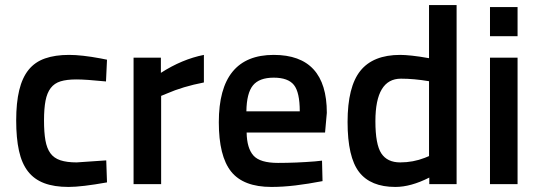

<svg xmlns="http://www.w3.org/2000/svg" viewBox="-20 -728 2132 759"><path d="M253 -511Q303 -511 378 -497L403 -492L399 -406Q359 -410 330 -412Q301 -414 282 -414Q244 -414 219.5 -406.5Q195 -399 180.5 -380Q166 -361 160 -330Q154 -299 154 -252Q154 -205 159.5 -173.5Q165 -142 179 -122.5Q193 -103 218.5 -94.5Q244 -86 283 -86L400 -94L403 -7Q303 11 251 11Q194 11 154.5 -4Q115 -19 90.5 -50.5Q66 -82 55 -132Q44 -182 44 -252Q44 -322 56 -371.5Q68 -421 93 -452Q118 -483 158 -497Q198 -511 253 -511Z M617 0H508V-500H616V-440Q700 -494 786 -511V-402Q703 -386 639 -358L617 -349Z M1225 -90 1253 -93 1255 -12Q1198 -1 1148 5Q1098 11 1053 11Q942 11 893.5 -50Q845 -111 845 -245Q845 -511 1062 -511Q1272 -511 1272 -282L1265 -204H955Q956 -142 982 -113Q1008 -84 1079 -84Q1150 -84 1225 -90ZM954 -288H1165Q1165 -363 1142 -392Q1119 -421 1062 -421Q1005 -421 980 -390.5Q955 -360 954 -288Z M1676 -708H1785V0H1677V-26Q1604 11 1543 11Q1445 11 1399.5 -48Q1354 -107 1354 -246Q1354 -385 1404.5 -448Q1455 -511 1562 -511Q1580 -511 1608.5 -508Q1637 -505 1676 -498ZM1659 -104 1676 -111V-407Q1646 -412 1618.5 -414.5Q1591 -417 1565 -417Q1464 -417 1464 -249Q1464 -157 1487.5 -121.5Q1511 -86 1562 -86Q1613 -86 1659 -104Z M2026 0V-500H1917V0ZM2026 -585V-700H1917V-585Z"/></svg>

Font: Sunflower Medium
Style: Regular
Weight: 500
Designer: JIKJI
Foundry: JIKJI
Version: Version 1.00